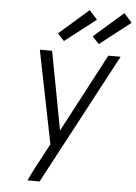

<svg xmlns="http://www.w3.org/2000/svg" viewBox="-63 -1028 763 1075"><g transform="rotate(5 318.5 -490.0)"><path d="M201 0H133Q148 -33 165 -66Q182 -99 200 -132L243 -213L138 -735H207L290 -294L523 -735H592ZM464 -795 426 -835 592 -980 637 -930ZM268 -795 231 -835 397 -980 442 -930Z"/></g></svg>

Font: Iosevka Aile Light Oblique
Style: Regular
Weight: 300
Italic angle: -9°
Designer: Belleve Invis
Foundry: Belleve Invis
Version: Version 31.1.0; ttfautohint (v1.8.4)